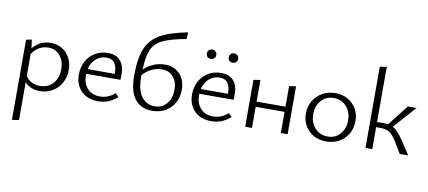

<svg xmlns="http://www.w3.org/2000/svg" viewBox="-84 -1035 3667 1644"><g transform="rotate(10 1749.5 -213.5)"><path d="M485 -216Q485 -153 457 -102.5Q429 -52 380 -23.5Q331 5 271 5Q188 5 140 -49V280L80 289V-408L129 -418L138 -343Q200 -418 293 -418Q350 -418 393.5 -392Q437 -366 461 -320Q485 -274 485 -216ZM421 -211Q421 -282 382.5 -328.5Q344 -375 280 -375Q240 -375 203.5 -355.5Q167 -336 140 -294V-103Q161 -71 193 -55Q225 -39 264 -39Q334 -39 377.5 -86.5Q421 -134 421 -211Z M944 -62Q873 4 777 4Q687 4 632 -49.5Q577 -103 577 -194Q577 -259 605 -310Q633 -361 682 -389.5Q731 -418 791 -418Q864 -418 900.5 -375.5Q937 -333 937 -258Q937 -225 935 -210H637V-201Q637 -126 677.5 -82.5Q718 -39 786 -39Q858 -39 916 -91ZM643 -252H879V-256Q879 -377 787 -377Q734 -377 695 -343Q656 -309 643 -252Z M1468 -216Q1468 -156 1441.5 -106Q1415 -56 1365 -26Q1315 4 1247 4Q1151 4 1098 -62Q1045 -128 1045 -268Q1045 -415 1079.5 -500Q1114 -585 1197 -633Q1280 -681 1436 -711L1432 -653Q1294 -627 1228.5 -595Q1163 -563 1137 -504Q1111 -445 1107 -329Q1144 -366 1191.5 -385.5Q1239 -405 1293 -405Q1343 -405 1382.5 -382.5Q1422 -360 1445 -317Q1468 -274 1468 -216ZM1406 -204Q1406 -276 1369.5 -318Q1333 -360 1271 -360Q1228 -360 1183.5 -340Q1139 -320 1106 -281V-259Q1106 -152 1148 -95Q1190 -38 1262 -38Q1329 -38 1367.5 -86Q1406 -134 1406 -204Z M1625 -561Q1625 -579 1636.5 -590.5Q1648 -602 1666 -602Q1684 -602 1695.5 -590.5Q1707 -579 1707 -561Q1707 -543 1695.5 -532Q1684 -521 1666 -521Q1648 -521 1636.5 -532Q1625 -543 1625 -561ZM1815 -561Q1815 -579 1826.5 -590.5Q1838 -602 1857 -602Q1874 -602 1885.5 -590.5Q1897 -579 1897 -561Q1897 -543 1885.5 -532Q1874 -521 1857 -521Q1838 -521 1826.5 -532Q1815 -543 1815 -561ZM1928 -62Q1857 4 1761 4Q1671 4 1616 -49.5Q1561 -103 1561 -194Q1561 -259 1589 -310Q1617 -361 1666 -389.5Q1715 -418 1775 -418Q1848 -418 1884.5 -375.5Q1921 -333 1921 -258Q1921 -225 1919 -210H1621V-201Q1621 -126 1661.5 -82.5Q1702 -39 1770 -39Q1842 -39 1900 -91ZM1627 -252H1863V-256Q1863 -377 1771 -377Q1718 -377 1679 -343Q1640 -309 1627 -252Z M2426 -417V0H2367V-184H2116V0H2057V-408L2116 -417V-229H2367V-408Z M2549 -202Q2549 -263 2578 -312.5Q2607 -362 2657.5 -390Q2708 -418 2771 -418Q2830 -418 2877.5 -391Q2925 -364 2952 -317Q2979 -270 2979 -212Q2979 -150 2950.5 -100.5Q2922 -51 2872 -23.5Q2822 4 2759 4Q2699 4 2651 -22.5Q2603 -49 2576 -96Q2549 -143 2549 -202ZM2916 -206Q2916 -255 2896 -293.5Q2876 -332 2841.5 -353Q2807 -374 2763 -374Q2695 -374 2653.5 -326.5Q2612 -279 2612 -208Q2612 -158 2632 -120Q2652 -82 2687 -61Q2722 -40 2766 -40Q2834 -40 2875 -88Q2916 -136 2916 -206Z M3475 0H3401L3340 -101Q3307 -153 3278 -172Q3249 -191 3203 -191H3162V0H3103V-706L3162 -716V-236H3221Q3242 -236 3258 -233L3399 -413H3474L3302 -219Q3325 -207 3346 -184.5Q3367 -162 3393 -124Z"/></g></svg>

Font: Ysabeau Infant Semilight
Style: Regular
Weight: 300
Designer: Christian Thalmann (Catharsis Fonts)
Version: Version 0.003